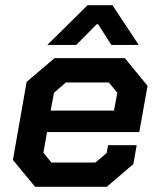

<svg xmlns="http://www.w3.org/2000/svg" viewBox="-20 -723 616 743"><path d="M30 -104 83 -406 191 -498H463L551 -391L519 -212H162L148 -132L179 -94H349L393 -131L398 -161H509L496 -88L393 0H116ZM421 -295 434 -364 401 -404H235L189 -364L176 -295ZM319 -703H415L517 -549H411L360 -629H354L275 -549H163Z"/></svg>

Font: Chakra Petch SemiBold
Style: Italic
Weight: 600
Italic angle: -10°
Designer: Katatrad Aksorn Co.,Ltd.
Foundry: Cadson Demak Co.,Ltd.
Version: Version 1.000; ttfautohint (v1.6)